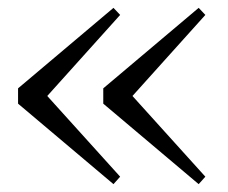

<svg xmlns="http://www.w3.org/2000/svg" viewBox="-20 -519 580 489"><path d="M269 -50 26 -255V-294L269 -499L286 -481L81 -253V-296L286 -69ZM486 -50 243 -255V-294L486 -499L503 -481L298 -253V-296L503 -69Z"/></svg>

Font: Noto Serif KR ExtraLight
Style: Regular
Weight: 400
Version: Version 2.002-H1;hotconv 1.1.0;makeotfexe 2.6.0